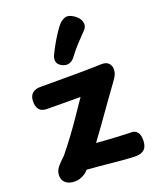

<svg xmlns="http://www.w3.org/2000/svg" viewBox="-158 -956 877 1065"><g transform="rotate(-20 280.0 -423.5)"><path d="M89.6 -416.4Q56.9 -416.4 42.9 -434.8Q28.9 -453.1 30.4 -485.9Q32 -516.1 50.1 -530.1Q68.2 -544 94.4 -544Q178.9 -544 237.7 -544Q296.6 -544 336.5 -544.4Q376.4 -544.8 404.1 -545.3Q431.7 -545.8 453.7 -546.8Q485.1 -548 499.1 -533.3Q513 -518.7 513 -497Q513 -476 501.9 -457.3Q490.9 -438.7 479.1 -423.3Q438.1 -367 403.7 -318.4Q369.3 -269.9 339.1 -227.3Q308.9 -184.8 279.9 -146.3Q318.9 -143.3 351.6 -140.9Q384.3 -138.6 416.6 -137.1Q448.8 -135.6 485.8 -134.6Q505.8 -134.6 518.6 -119.4Q531.4 -104.3 531.4 -73.3Q531.4 -35.1 513.7 -18.6Q496 -2.1 466.4 -2.1Q432.9 -2.1 388.3 -5.9Q343.8 -9.7 290.9 -15.1Q238.1 -20.6 179.6 -24.7Q165 -5.9 139.2 5.5Q113.3 16.9 83.7 13.6Q56.8 10.4 41.1 -5.1Q25.3 -20.6 25.3 -45.3Q25.3 -73.3 43.4 -95.1Q61.6 -116.8 88.1 -140.8Q107.4 -164.6 125.1 -187.4Q142.7 -210.3 159.8 -233.2Q176.9 -256 192.7 -278.7Q208.4 -301.3 223.9 -323.8Q239.3 -346.2 254.9 -369.3Q270.4 -392.4 286.4 -415.4ZM321.2 -632.6Q310.1 -617.6 290.7 -611.6Q271.2 -605.6 247.4 -618.1Q225.1 -630.8 222.4 -647.9Q219.8 -665.1 226 -679.9Q237.4 -705.2 254.1 -735.2Q270.8 -765.2 288.6 -792.2Q306.4 -819.2 319 -833.8Q336.8 -853.6 357.9 -859.7Q379.1 -865.9 408.7 -845.6Q436.9 -826.2 442.9 -800.9Q449 -775.6 432 -757.6Q419.7 -744 386.4 -709.8Q353.1 -675.6 321.2 -632.6Z"/></g></svg>

Font: Playpen Sans Hebrew
Style: Regular
Weight: 400
Designer: Tom Grace, Laura Meseguer, Veronika Burian, José Scaglione
Foundry: TypeTogether
Version: Version 2.000